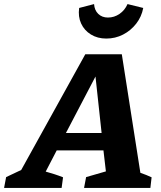

<svg xmlns="http://www.w3.org/2000/svg" viewBox="-82 -921 791 941"><path d="M606 -74Q620 -69 634.5 -63.5Q649 -58 661 -52L655 0H330L340 -53L437 -81L425 -184H196L142 -80Q164 -74 185.5 -67Q207 -60 227 -52L220 0H-62L-52 -53L22 -88L336 -655H515ZM241 -269H416L386 -546ZM439 -732Q396 -732 363.5 -752Q331 -772 315.5 -806Q300 -840 306 -882L379 -901Q381 -871 399.5 -853Q418 -835 447 -835Q478 -835 504 -853Q530 -871 543 -901L620 -882Q612 -839 585.5 -805Q559 -771 521 -751.5Q483 -732 439 -732Z"/></svg>

Font: Piazzolla
Style: Bold Italic
Weight: 700
Italic angle: -11.3°
Designer: Juan Pablo del Peral
Foundry: Huerta Tipografica
Version: Version 1.330